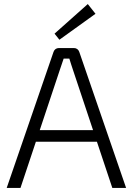

<svg xmlns="http://www.w3.org/2000/svg" viewBox="-20 -927 655 947"><path d="M273 -731 451 -859 413 -907 249 -761ZM458 -228 534 0H602L371 -671C367 -683 357 -690 345 -690H270C258 -690 248 -683 244 -671L13 0H81L157 -228ZM439 -285H176L275 -582L294 -638H322C327 -620 334 -601 340 -582Z"/></svg>

Font: SnT
Style: Regular
Weight: 300
Designer: Natanael Gama
Version: Version 1.001;PS 001.001;hotconv 1.0.70;makeotf.lib2.5.58329